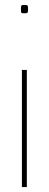

<svg xmlns="http://www.w3.org/2000/svg" viewBox="-20 -550 198 780"><path d="M94 -513Q94 -501 92 -498.5Q90 -496 79 -496Q68 -496 66.5 -498.5Q65 -501 65 -513Q65 -525 67 -527.5Q69 -530 79 -530Q90 -530 92 -527.5Q94 -525 94 -513ZM89 -266V210H69V-266Z"/></svg>

Font: Georama SemiCondensed Thin
Style: Regular
Weight: 100
Width: 4
Designer: Jean-Baptiste Levee
Foundry: Production Type
Version: Version 1.000